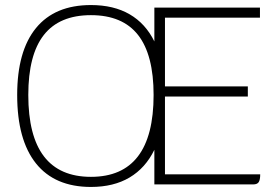

<svg xmlns="http://www.w3.org/2000/svg" viewBox="-20 -730 1105 760"><path d="M1010 -40Q1010 -18 1004 -9Q998 0 982 0H591V-137Q556 -65 493 -27.5Q430 10 340 10Q197 10 122.5 -83Q48 -176 48 -354Q48 -528 122.5 -619Q197 -710 340 -710Q430 -710 493 -673.5Q556 -637 591 -566V-700H1009V-660H633V-388H961V-348H633V-40ZM588 -354Q588 -513 526.5 -591.5Q465 -670 340 -670Q215 -670 153.5 -591.5Q92 -513 92 -354Q92 -30 340 -30Q588 -30 588 -354Z"/></svg>

Font: Krub ExtraLight
Style: Regular
Weight: 275
Designer: Ekaluck Peanpanawate
Foundry: Cadson Demak Co.,Ltd.
Version: Version 1.000; ttfautohint (v1.6)